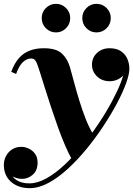

<svg xmlns="http://www.w3.org/2000/svg" viewBox="-38 -721 694 1001"><path d="M116.5 260Q76 260 45.8 244.8Q15.5 229.5 -1.2 202.5Q-18 175.5 -18 140Q-18 113.5 -6.2 91.8Q5.5 70 26 57.2Q46.5 44.5 73 44.5Q92.5 44.5 112.2 53.8Q132 63 145 81.2Q158 99.5 158 127.5Q158 167 133.5 189.2Q109 211.5 77 211.5Q56 211.5 34.2 202.2Q12.5 193 -2.2 176.8Q-17 160.5 -17 140H9Q9 168.5 21.5 190Q34 211.5 57.5 223.2Q81 235 115 235Q157.5 235 204.8 208.5Q252 182 299.8 137Q347.5 92 392.8 36.2Q438 -19.5 477.2 -78.5Q516.5 -137.5 546 -192.8Q575.5 -248 592.2 -291.5Q609 -335 609 -359Q609 -382 599.5 -401Q590 -420 573 -431.2Q556 -442.5 533 -442.5V-468.5Q559.5 -468.5 581 -456.5Q602.5 -444.5 614.8 -425Q627 -405.5 627 -382.5Q627 -359 614 -339.5Q601 -320 580 -308.8Q559 -297.5 534.5 -297.5Q493.5 -297.5 467.5 -323Q441.5 -348.5 441.5 -383.5Q441.5 -420.5 467.8 -445Q494 -469.5 533 -469.5Q570 -469.5 593 -453.8Q616 -438 626.2 -413.5Q636.5 -389 636.5 -362.5Q636.5 -334.5 619.5 -287.2Q602.5 -240 571.8 -182.2Q541 -124.5 500.5 -63Q460 -1.5 412.8 56Q365.5 113.5 315 159.8Q264.5 206 214 233Q163.5 260 116.5 260ZM338 112Q320 80.5 301 36.2Q282 -8 264 -58.2Q246 -108.5 229.2 -159.2Q212.5 -210 198 -256Q183.5 -302 172.5 -337.2Q161.5 -372.5 154.5 -390.5Q151.5 -398.5 144.8 -407.2Q138 -416 124 -416Q103 -416 82.8 -398.5Q62.5 -381 46 -335.5L20.5 -346.5Q37 -391.5 61.2 -418.5Q85.5 -445.5 117.8 -457.5Q150 -469.5 190 -469.5Q254.5 -469.5 284 -442.5Q313.5 -415.5 326.5 -371Q336.5 -337 348.5 -291.2Q360.5 -245.5 375.8 -195.8Q391 -146 409.5 -99.2Q428 -52.5 450.5 -16.5Q441 -3 427 13.2Q413 29.5 397.2 46.8Q381.5 64 366 80.8Q350.5 97.5 338 112ZM465 -552Q434.5 -552 412.8 -573.8Q391 -595.5 391 -627Q391 -657.5 412.8 -679.2Q434.5 -701 465 -701Q496 -701 517.8 -679.2Q539.5 -657.5 539.5 -627Q539.5 -595.5 517.8 -573.8Q496 -552 465 -552ZM254 -552Q223 -552 201.2 -573.8Q179.5 -595.5 179.5 -627Q179.5 -657.5 201.2 -679.2Q223 -701 254 -701Q284.5 -701 306.2 -679.2Q328 -657.5 328 -627Q328 -595.5 306.2 -573.8Q284.5 -552 254 -552Z"/></svg>

Font: Bodoni Moda 9pt ExtraBold
Style: Italic
Weight: 800
Italic angle: -13°
Designer: Owen Earl
Foundry: indestructible type
Version: Version 2.004